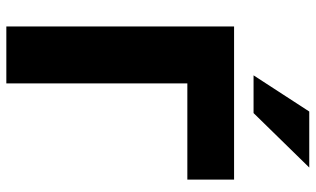

<svg xmlns="http://www.w3.org/2000/svg" viewBox="-215 -781 996 606"><g transform="rotate(90 283.0 -478.0)"><path d="M63.5 -718.8H546.9V-571.3H243.2V0H63.5ZM332 -956.1H508.8L336.9 -780.3H217.8Z"/></g></svg>

Font: Min Sans Black
Style: Regular
Weight: 900
Designer: Jinseong-Kim, NotoSansCJK, Nunito
Foundry: Jinseong-Kim
Version: Version 1.000